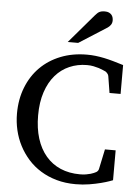

<svg xmlns="http://www.w3.org/2000/svg" viewBox="-62 -975 750 1038"><g transform="rotate(5 313.5 -456.0)"><path d="M587.9 -22.9Q585.9 -22 568.8 -15.9Q551.8 -9.8 524.4 -2.7Q497.1 4.4 461.7 10.3Q426.3 16.1 388.2 16.1Q332 16.1 284.4 2.7Q236.8 -10.7 198 -34.7Q159.2 -58.6 129.6 -91.8Q100.1 -125 79.8 -164.1Q59.6 -203.1 49.3 -247.1Q39.1 -291 39.1 -336.9Q39.1 -414.6 64.5 -479Q89.8 -543.5 135.7 -589.6Q181.6 -635.7 246.1 -661.4Q310.5 -687 389.2 -687Q413.6 -687 436.3 -684.3Q459 -681.6 482.4 -676.8Q505.9 -671.9 531.7 -664.6Q557.6 -657.2 587.9 -647.9V-491.2H527.8L513.2 -582Q512.2 -588.9 506.3 -595.7Q500.5 -602.5 496.1 -605Q490.2 -607.4 480.7 -611.8Q471.2 -616.2 458 -620.4Q444.8 -624.5 428.7 -627.7Q412.6 -630.9 394 -630.9Q342.8 -630.9 298.8 -611.8Q254.9 -592.8 222.7 -555.7Q190.4 -518.6 172.1 -463.6Q153.8 -408.7 153.8 -336.9Q153.8 -267.1 171.1 -211.9Q188.5 -156.7 221.2 -118.2Q253.9 -79.6 300.8 -59.3Q347.7 -39.1 407.2 -39.1Q424.8 -39.1 439.2 -41.5Q453.6 -43.9 464.4 -47.1Q475.1 -50.3 481 -53Q486.8 -55.7 487.8 -56.2Q495.6 -59.1 500.5 -64.5Q505.4 -69.8 506.8 -76.2L529.8 -185.1H587.9ZM510.7 -883.3Q510.7 -869.6 504.2 -859.9Q497.6 -850.1 487.8 -843.3L335.4 -746.1H278.8L411.6 -901.4Q417.5 -907.7 422.4 -912.8Q427.2 -918 433.1 -921.4Q439 -924.8 446.5 -926.5Q454.1 -928.2 464.8 -928.2Q478 -928.2 486.8 -924.1Q495.6 -919.9 501 -913.6Q506.3 -907.2 508.5 -899.2Q510.7 -891.1 510.7 -883.3Z"/></g></svg>

Font: Charis SIL Eur
Style: Regular
Weight: 400
Foundry: SIL International
Version: Version 5.000